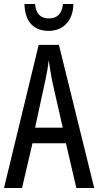

<svg xmlns="http://www.w3.org/2000/svg" viewBox="-20 -938 490 958"><path d="M361 0 309 -223H142L90 0H0L173 -714H274L450 0ZM240 -535Q235 -563 230.5 -589Q226 -615 223 -638Q218 -590 206 -536L155 -301H293ZM346 -918Q345 -856 311.5 -820Q278 -784 222 -784Q167 -784 135.5 -817.5Q104 -851 102 -918H155Q161 -846 224 -846Q287 -846 294 -918Z"/></svg>

Font: Noto Sans Tamil ExtraCondensed
Style: Regular
Weight: 400
Width: 2
Designer: Jelle Bosma - Monotype Design Team
Foundry: Monotype Imaging Inc.
Version: Version 2.004; ttfautohint (v1.8.4.7-5d5b)